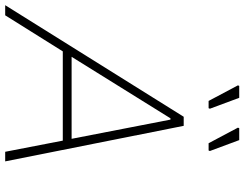

<svg xmlns="http://www.w3.org/2000/svg" viewBox="-138 -821 942 740"><g transform="rotate(90 333.0 -451.0)"><path d="M-17 0 413 -688H448L585 0H548L505 -222H161L22 0ZM182 -256H498L424 -637H419ZM380 -784H352L292 -897L294 -902H340L382 -789ZM543 -784H515L455 -897L457 -902H503L545 -789Z"/></g></svg>

Font: Saira Thin
Style: Italic
Weight: 100
Italic angle: -12°
Designer: Hector Gatti with collaboration of the Omnibus-Type team
Foundry: Omnibus-Type
Version: Version 1.101